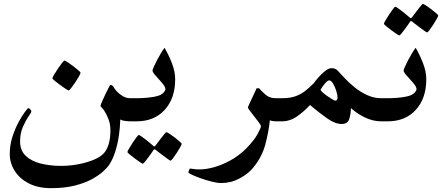

<svg xmlns="http://www.w3.org/2000/svg" viewBox="-20 -625 2278 989"><path d="M712.9 -59.6Q712.9 -49.3 710.7 -35.4Q708.5 -21.5 700.7 -10.7Q692.9 0 675.8 0H650.9Q640.6 0 624.3 -2Q607.9 -3.9 599.6 -9.8Q598.6 30.8 592.3 74.5Q585.9 118.2 573 158.2Q560.1 198.2 540 227.5Q531.7 239.3 510.7 258.5Q489.7 277.8 453.9 297.6Q418 317.4 365.7 330.8Q313.5 344.2 243.2 344.2Q175.3 344.2 127.7 319.3Q80.1 294.4 55.2 254.4Q30.3 214.4 30.3 168.5Q30.3 122.1 43.9 79.8Q57.6 37.6 75.7 4.2Q93.8 -29.3 108.4 -48.6Q123 -67.9 125.5 -67.9Q130.4 -67.9 136 -61.8Q141.6 -55.7 141.6 -50.8Q141.6 -46.4 127.2 -25.6Q112.8 -4.9 98.1 28.3Q83.5 61.5 83.5 103Q83.5 150.4 112.8 178Q142.1 205.6 190.2 217.5Q238.3 229.5 295.4 229.5Q338.4 229.5 382.6 221.2Q426.8 212.9 462.4 198.2Q498 183.6 515.6 163.6Q548.8 125.5 548.8 44.9Q548.8 13.7 538.1 -12.9Q527.3 -39.6 517.1 -54.7Q512.2 -62.5 504.9 -70.1Q497.6 -77.6 497.6 -79.1Q497.6 -82.5 504.6 -99.4Q511.7 -116.2 521.5 -136.7Q531.2 -157.2 539.1 -172.4Q546.9 -187.5 548.3 -187.5Q552.2 -187.5 557.1 -185.1Q562 -182.6 565.4 -176.3Q568.8 -168.5 581.5 -154.5Q594.2 -140.6 612.3 -129.9Q630.4 -119.1 650.9 -119.1H675.8Q692.9 -119.1 700.7 -108.6Q708.5 -98.1 710.7 -84.2Q712.9 -70.3 712.9 -59.6ZM395 -250Q395 -246.6 387.2 -232.4Q379.4 -218.3 368.2 -201.4Q356.9 -184.6 346.9 -171.9Q336.9 -159.2 333 -159.2Q331.1 -159.2 318.1 -167.5Q305.2 -175.8 289.6 -187.3Q273.9 -198.7 262 -208.7Q250 -218.8 250 -221.7Q250 -225.6 258.3 -239.7Q266.6 -253.9 278.1 -271Q289.6 -288.1 299.3 -300.5Q309.1 -313 312 -313Q315.4 -313 328.6 -304.4Q341.8 -295.9 357.2 -284.2Q372.6 -272.5 383.8 -262.7Q395 -252.9 395 -250Z M882.3 -217.3Q882.3 -118.2 828.4 -59.1Q774.4 0 683.6 0H657.2Q639.2 0 631.1 -14.2Q623 -28.3 623 -60.5Q623 -92.3 632.3 -105.7Q641.6 -119.1 657.2 -119.1H683.6Q704.1 -119.1 728.3 -120.8Q752.4 -122.6 773.9 -126.5Q795.4 -130.4 806.6 -136.2Q819.8 -143.6 825.9 -151.9Q832 -160.2 832 -165.5Q832 -175.3 822 -188.7Q812 -202.1 798.8 -216.1Q785.6 -230 775.6 -242.2Q765.6 -254.4 765.6 -261.7Q765.6 -265.6 772 -280.3Q778.3 -294.9 788.1 -313.7Q797.9 -332.5 808.6 -350.3Q819.3 -368.2 827.6 -378.9Q847.7 -344.7 865 -301Q882.3 -257.3 882.3 -217.3ZM916 115.7Q916 119.1 908.4 132.8Q900.9 146.5 890.4 162.6Q879.9 178.7 870.8 190.7Q861.8 202.6 858.4 202.6Q856.4 202.6 845 194.6Q833.5 186.5 819.3 175.8Q805.2 165 794.2 156.7Q783.2 148.4 782.7 147.5Q778.3 144 775.4 144Q772.9 144 770 148.9Q769.5 149.9 762.2 160.4Q754.9 170.9 745.1 184.3Q735.4 197.8 726.8 208Q718.3 218.3 715.3 218.3Q712.9 218.3 700.7 210Q688.5 201.7 673.6 190.7Q658.7 179.7 647.5 170.2Q636.2 160.6 636.2 158.2Q636.2 154.8 644.3 140.9Q652.3 127 663.1 110.6Q673.8 94.2 682.9 82.3Q691.9 70.3 694.3 70.3Q698.2 70.3 709.7 78.4Q721.2 86.4 734.4 96.9Q747.6 107.4 757.3 115.7Q767.1 124 768.1 125Q772.9 129.4 774.9 129.4Q778.3 129.4 782.7 122.6Q783.7 121.6 791.3 111.3Q798.8 101.1 808.6 88.1Q818.4 75.2 826.7 65.4Q835 55.7 836.9 55.7Q840.3 55.7 852.8 63.7Q865.2 71.8 879.9 83Q894.5 94.2 905.3 103.8Q916 113.3 916 115.7Z M1461.9 -59.6Q1461.9 -49.3 1459.7 -35.4Q1457.5 -21.5 1449.7 -10.7Q1441.9 0 1424.8 0H1399.9Q1395 0 1386.2 -1.2Q1377.4 -2.4 1370.1 -5.4Q1364.3 51.3 1347.2 117.2Q1330.1 183.1 1284.2 238.8Q1258.8 270 1214.6 293.9Q1170.4 317.9 1119.1 317.9Q1100.1 317.9 1071.8 310.8Q1043.5 303.7 1015.6 293.9Q987.8 284.2 969.2 275.4Q950.7 266.6 950.7 263.7Q950.7 259.8 953.6 251.5Q956.5 243.2 960 243.2Q961.9 243.2 974.9 245.4Q987.8 247.6 1008.8 247.6Q1042 247.6 1083.3 236.1Q1124.5 224.6 1167 201.2Q1209.5 177.7 1246.1 142.1Q1289.6 97.7 1306.9 65.4Q1324.2 33.2 1324.2 24.9Q1324.2 20.5 1314 6.6Q1303.7 -7.3 1290.5 -24.2Q1277.3 -41 1267.1 -54.4Q1256.8 -67.9 1256.8 -71.8Q1256.8 -73.2 1263.2 -87.2Q1269.5 -101.1 1278.1 -119.1Q1286.6 -137.2 1293.5 -152.1Q1300.3 -167 1301.8 -170.4H1314.5Q1327.1 -155.3 1347.9 -137.2Q1368.7 -119.1 1399.9 -119.1H1424.8Q1441.9 -119.1 1449.7 -108.6Q1457.5 -98.1 1459.7 -84.2Q1461.9 -70.3 1461.9 -59.6Z M2006.3 -59.6Q2006.3 -49.3 2003.9 -35.4Q2001.5 -21.5 1993.7 -10.7Q1985.8 0 1969.2 0H1943.8Q1899.9 0 1857.2 -21.2Q1814.5 -42.5 1787.6 -68.4Q1787.1 -36.6 1778.8 -11.5Q1770.5 13.7 1739.7 13.7Q1705.6 13.7 1663.8 -16.1Q1622.1 -45.9 1576.7 -84Q1547.9 -52.2 1511 -26.1Q1474.1 0 1432.6 0H1408.2Q1391.6 0 1383.5 -10.7Q1375.5 -21.5 1373.3 -35.4Q1371.1 -49.3 1371.1 -59.6Q1371.1 -70.3 1373.3 -84.2Q1375.5 -98.1 1383.5 -108.6Q1391.6 -119.1 1408.2 -119.1H1432.6Q1476.1 -119.1 1505.1 -130.4Q1534.2 -141.6 1555.4 -159.2Q1576.7 -176.8 1595.2 -195.3Q1596.2 -196.8 1605.7 -209Q1615.2 -221.2 1629.6 -236.3Q1644 -251.5 1659.4 -262.7Q1674.8 -273.9 1688 -273.9Q1707.5 -273.9 1719.7 -261Q1731.9 -248 1752.9 -225.1Q1775.9 -200.2 1805.9 -175.8Q1835.9 -151.4 1870.8 -135.3Q1905.8 -119.1 1943.8 -119.1H1969.2Q1985.8 -119.1 1993.7 -108.6Q2001.5 -98.1 2003.9 -84.2Q2006.3 -70.3 2006.3 -59.6ZM1718.8 -122.6Q1718.8 -134.8 1712.4 -155.8Q1706.1 -176.8 1696 -193.8Q1686 -210.9 1675.8 -210.9Q1668.5 -210.9 1658 -199.5Q1647.5 -188 1639.4 -176Q1631.3 -164.1 1631.3 -163.1Q1631.3 -158.7 1641.6 -149.4Q1651.9 -140.1 1666 -130.1Q1680.2 -120.1 1692.1 -113.3Q1704.1 -106.4 1708 -106.4Q1713.4 -106.4 1716.1 -111.8Q1718.8 -117.2 1718.8 -122.6Z M2175.8 -217.3Q2175.8 -118.2 2121.8 -59.1Q2067.9 0 1977.1 0H1950.7Q1932.6 0 1924.6 -14.2Q1916.5 -28.3 1916.5 -60.5Q1916.5 -92.3 1925.8 -105.7Q1935.1 -119.1 1950.7 -119.1H1977.1Q1997.6 -119.1 2021.7 -120.8Q2045.9 -122.6 2067.4 -126.5Q2088.9 -130.4 2100.1 -136.2Q2113.3 -143.6 2119.4 -151.9Q2125.5 -160.2 2125.5 -165.5Q2125.5 -175.3 2115.5 -188.7Q2105.5 -202.1 2092.3 -216.1Q2079.1 -230 2069.1 -242.2Q2059.1 -254.4 2059.1 -261.7Q2059.1 -265.6 2065.4 -280.3Q2071.8 -294.9 2081.5 -313.7Q2091.3 -332.5 2102.1 -350.3Q2112.8 -368.2 2121.1 -378.9Q2141.1 -344.7 2158.4 -301Q2175.8 -257.3 2175.8 -217.3ZM2237.3 -544.9Q2237.3 -541.5 2229.7 -527.8Q2222.2 -514.2 2211.7 -498Q2201.2 -481.9 2192.1 -470Q2183.1 -458 2179.7 -458Q2177.7 -458 2166.3 -466.1Q2154.8 -474.1 2140.6 -484.9Q2126.5 -495.6 2115.5 -503.9Q2104.5 -512.2 2104 -513.2Q2099.6 -516.6 2096.7 -516.6Q2094.2 -516.6 2091.3 -511.7Q2090.8 -510.7 2083.5 -500.2Q2076.2 -489.7 2066.4 -476.3Q2056.6 -462.9 2048.1 -452.6Q2039.6 -442.4 2036.6 -442.4Q2034.2 -442.4 2022 -450.7Q2009.8 -459 1994.9 -470Q1980 -481 1968.8 -490.5Q1957.5 -500 1957.5 -502.4Q1957.5 -505.9 1965.6 -519.8Q1973.6 -533.7 1984.4 -550Q1995.1 -566.4 2004.2 -578.4Q2013.2 -590.3 2015.6 -590.3Q2019.5 -590.3 2031 -582.3Q2042.5 -574.2 2055.7 -563.7Q2068.8 -553.2 2078.6 -544.9Q2088.4 -536.6 2089.4 -535.6Q2094.2 -531.2 2096.2 -531.2Q2099.6 -531.2 2104 -538.1Q2105 -539.1 2112.5 -549.3Q2120.1 -559.6 2129.9 -572.5Q2139.6 -585.4 2147.9 -595.2Q2156.2 -605 2158.2 -605Q2161.6 -605 2174.1 -596.9Q2186.5 -588.9 2201.2 -577.6Q2215.8 -566.4 2226.6 -556.9Q2237.3 -547.4 2237.3 -544.9Z"/></svg>

Font: Scheherazade New SemiBold
Style: Regular
Weight: 600
Designer: SIL International
Foundry: SIL International
Version: Version 4.000